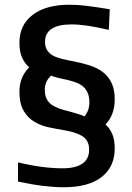

<svg xmlns="http://www.w3.org/2000/svg" viewBox="-20 -779 558 810"><path d="M336 -288Q357 -312 357 -347Q357 -370 350.5 -386Q344 -402 331.5 -413Q319 -424 302 -430.5Q285 -437 264 -442Q250 -445 229.5 -449.5Q209 -454 196 -460Q169 -437 169 -400Q169 -377 177 -361.5Q185 -346 199 -336.5Q213 -327 231.5 -320.5Q250 -314 272 -309Q286 -305 305 -299.5Q324 -294 336 -288ZM249 11Q211 11 164 5.5Q117 0 56 -13V-94Q159 -69 244 -69Q300 -69 328 -89Q356 -109 356 -147Q356 -187 327.5 -204.5Q299 -222 249 -230Q218 -235 185 -242Q152 -249 124.5 -265.5Q97 -282 79.5 -312Q62 -342 62 -392Q62 -424 72.5 -449.5Q83 -475 103 -495Q84 -512 73 -536.5Q62 -561 62 -599Q62 -674 118 -716.5Q174 -759 272 -759Q290 -759 307.5 -758Q325 -757 345 -754.5Q365 -752 388.5 -748.5Q412 -745 443 -740L439 -653Q387 -665 349.5 -670.5Q312 -676 282 -676Q170 -676 170 -602Q170 -581 179 -567Q188 -553 203.5 -544.5Q219 -536 241.5 -530.5Q264 -525 291 -520Q328 -513 360 -502.5Q392 -492 415 -474Q438 -456 451 -428.5Q464 -401 464 -360Q464 -294 425 -254Q444 -237 454 -212.5Q464 -188 464 -153Q464 -75 408.5 -32Q353 11 249 11Z"/></svg>

Font: EncodeSans
Style: Medium
Weight: 500
Designer: Pablo Impallari, Andres Torresi
Foundry: Pablo Impallari, Andres Torresi
Version: Version 1.000; ttfautohint (v1.4.1)